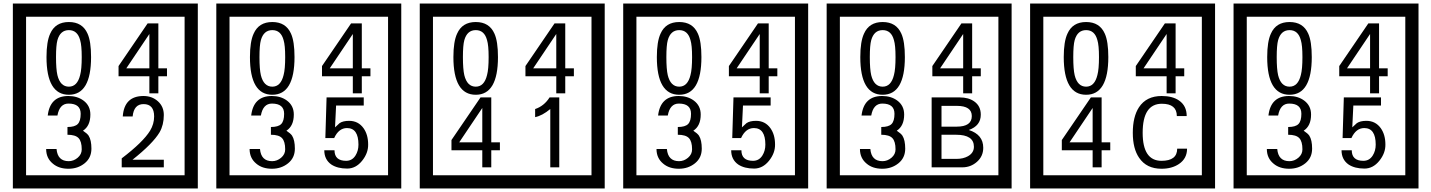

<svg xmlns="http://www.w3.org/2000/svg" viewBox="-20 -980 8125 1090"><path d="M1103 90H53V-960H1103ZM1028 15V-885H128V15ZM497 -656Q497 -442 371 -442Q244 -442 244 -656Q244 -744 265 -789Q294 -855 371 -855Q448 -855 477 -789Q497 -745 497 -656ZM444 -656Q444 -723 435 -752Q420 -809 371 -809Q322 -809 306 -752Q298 -723 298 -656Q298 -587 306 -553Q322 -488 371 -488Q419 -488 435 -554Q444 -587 444 -656ZM928 -547H879V-450H828V-547H653V-605L818 -847H879V-592H928ZM828 -592V-787L697 -592ZM499 -136Q499 -84 460.5 -53Q422 -22 369 -22Q314 -22 280 -51Q242 -82 242 -134H301Q307 -65 370 -65Q398 -65 421 -84.5Q444 -104 444 -132Q444 -177 426 -196Q408 -215 363 -215V-259Q405 -259 421.5 -276Q438 -293 438 -334Q438 -392 369 -392Q318 -392 306 -324H251Q264 -435 368 -435Q419 -435 454 -409Q493 -380 493 -330Q493 -265 451 -238Q475 -222 483 -210Q499 -185 499 -136ZM910 -30H671V-81Q792 -173 832 -238Q855 -276 855 -319Q855 -389 795 -389Q740 -389 733 -319H677Q685 -435 795 -435Q843 -435 876.5 -405Q910 -375 910 -327Q910 -271 886 -229Q848 -165 732 -73H910Z M2258 90H1208V-960H2258ZM2183 15V-885H1283V15ZM1652 -656Q1652 -442 1526 -442Q1399 -442 1399 -656Q1399 -744 1420 -789Q1449 -855 1526 -855Q1603 -855 1632 -789Q1652 -745 1652 -656ZM1599 -656Q1599 -723 1590 -752Q1575 -809 1526 -809Q1477 -809 1461 -752Q1453 -723 1453 -656Q1453 -587 1461 -553Q1477 -488 1526 -488Q1574 -488 1590 -554Q1599 -587 1599 -656ZM2083 -547H2034V-450H1983V-547H1808V-605L1973 -847H2034V-592H2083ZM1983 -592V-787L1852 -592ZM1654 -136Q1654 -84 1615.5 -53Q1577 -22 1524 -22Q1469 -22 1435 -51Q1397 -82 1397 -134H1456Q1462 -65 1525 -65Q1553 -65 1576 -84.5Q1599 -104 1599 -132Q1599 -177 1581 -196Q1563 -215 1518 -215V-259Q1560 -259 1576.5 -276Q1593 -293 1593 -334Q1593 -392 1524 -392Q1473 -392 1461 -324H1406Q1419 -435 1523 -435Q1574 -435 1609 -409Q1648 -380 1648 -330Q1648 -265 1606 -238Q1630 -222 1638 -210Q1654 -185 1654 -136ZM2070 -160Q2071 -111 2035.5 -67Q2000 -23 1951 -23Q1896 -23 1861 -46Q1821 -74 1821 -127H1879Q1879 -67 1945 -67Q1979 -67 1998 -97Q2015 -124 2015 -159Q2015 -253 1950 -253Q1903 -253 1877 -196H1827L1834 -427H2045V-381H1888L1882 -257Q1895 -269 1908 -281Q1927 -294 1962 -294Q2014 -294 2044 -252Q2070 -215 2070 -160Z M3413 90H2363V-960H3413ZM3338 15V-885H2438V15ZM2807 -656Q2807 -442 2681 -442Q2554 -442 2554 -656Q2554 -744 2575 -789Q2604 -855 2681 -855Q2758 -855 2787 -789Q2807 -745 2807 -656ZM2754 -656Q2754 -723 2745 -752Q2730 -809 2681 -809Q2632 -809 2616 -752Q2608 -723 2608 -656Q2608 -587 2616 -553Q2632 -488 2681 -488Q2729 -488 2745 -554Q2754 -587 2754 -656ZM3238 -547H3189V-450H3138V-547H2963V-605L3128 -847H3189V-592H3238ZM3138 -592V-787L3007 -592ZM2818 -127H2769V-30H2718V-127H2543V-185L2708 -427H2769V-172H2818ZM2718 -172V-367L2587 -172ZM3155 -30H3104V-361Q3058 -323 3018 -315V-361Q3069 -378 3100 -427H3155Z M4568 90H3518V-960H4568ZM4493 15V-885H3593V15ZM3962 -656Q3962 -442 3836 -442Q3709 -442 3709 -656Q3709 -744 3730 -789Q3759 -855 3836 -855Q3913 -855 3942 -789Q3962 -745 3962 -656ZM3909 -656Q3909 -723 3900 -752Q3885 -809 3836 -809Q3787 -809 3771 -752Q3763 -723 3763 -656Q3763 -587 3771 -553Q3787 -488 3836 -488Q3884 -488 3900 -554Q3909 -587 3909 -656ZM4393 -547H4344V-450H4293V-547H4118V-605L4283 -847H4344V-592H4393ZM4293 -592V-787L4162 -592ZM3964 -136Q3964 -84 3925.5 -53Q3887 -22 3834 -22Q3779 -22 3745 -51Q3707 -82 3707 -134H3766Q3772 -65 3835 -65Q3863 -65 3886 -84.5Q3909 -104 3909 -132Q3909 -177 3891 -196Q3873 -215 3828 -215V-259Q3870 -259 3886.5 -276Q3903 -293 3903 -334Q3903 -392 3834 -392Q3783 -392 3771 -324H3716Q3729 -435 3833 -435Q3884 -435 3919 -409Q3958 -380 3958 -330Q3958 -265 3916 -238Q3940 -222 3948 -210Q3964 -185 3964 -136ZM4380 -160Q4381 -111 4345.5 -67Q4310 -23 4261 -23Q4206 -23 4171 -46Q4131 -74 4131 -127H4189Q4189 -67 4255 -67Q4289 -67 4308 -97Q4325 -124 4325 -159Q4325 -253 4260 -253Q4213 -253 4187 -196H4137L4144 -427H4355V-381H4198L4192 -257Q4205 -269 4218 -281Q4237 -294 4272 -294Q4324 -294 4354 -252Q4380 -215 4380 -160Z M5723 90H4673V-960H5723ZM5648 15V-885H4748V15ZM5117 -656Q5117 -442 4991 -442Q4864 -442 4864 -656Q4864 -744 4885 -789Q4914 -855 4991 -855Q5068 -855 5097 -789Q5117 -745 5117 -656ZM5064 -656Q5064 -723 5055 -752Q5040 -809 4991 -809Q4942 -809 4926 -752Q4918 -723 4918 -656Q4918 -587 4926 -553Q4942 -488 4991 -488Q5039 -488 5055 -554Q5064 -587 5064 -656ZM5548 -547H5499V-450H5448V-547H5273V-605L5438 -847H5499V-592H5548ZM5448 -592V-787L5317 -592ZM5119 -136Q5119 -84 5080.5 -53Q5042 -22 4989 -22Q4934 -22 4900 -51Q4862 -82 4862 -134H4921Q4927 -65 4990 -65Q5018 -65 5041 -84.5Q5064 -104 5064 -132Q5064 -177 5046 -196Q5028 -215 4983 -215V-259Q5025 -259 5041.5 -276Q5058 -293 5058 -334Q5058 -392 4989 -392Q4938 -392 4926 -324H4871Q4884 -435 4988 -435Q5039 -435 5074 -409Q5113 -380 5113 -330Q5113 -265 5071 -238Q5095 -222 5103 -210Q5119 -185 5119 -136ZM5562 -141Q5562 -93 5526.5 -61.5Q5491 -30 5443 -30H5269V-427H5428Q5479 -427 5511 -404Q5548 -378 5548 -329Q5548 -266 5480 -242Q5562 -216 5562 -141ZM5497 -321Q5497 -379 5412 -379H5325V-261H5411Q5497 -261 5497 -321ZM5509 -147Q5509 -215 5408 -215H5325V-78H5411Q5448 -78 5475 -93Q5509 -112 5509 -147Z M6878 90H5828V-960H6878ZM6803 15V-885H5903V15ZM6272 -656Q6272 -442 6146 -442Q6019 -442 6019 -656Q6019 -744 6040 -789Q6069 -855 6146 -855Q6223 -855 6252 -789Q6272 -745 6272 -656ZM6219 -656Q6219 -723 6210 -752Q6195 -809 6146 -809Q6097 -809 6081 -752Q6073 -723 6073 -656Q6073 -587 6081 -553Q6097 -488 6146 -488Q6194 -488 6210 -554Q6219 -587 6219 -656ZM6703 -547H6654V-450H6603V-547H6428V-605L6593 -847H6654V-592H6703ZM6603 -592V-787L6472 -592ZM6283 -127H6234V-30H6183V-127H6008V-185L6173 -427H6234V-172H6283ZM6183 -172V-367L6052 -172ZM6719 -136Q6719 -80 6673 -49Q6633 -22 6574 -22Q6489 -22 6447 -84Q6411 -136 6411 -226Q6411 -317 6446 -371Q6488 -435 6575 -435Q6637 -435 6674 -409Q6717 -379 6717 -321H6661Q6661 -391 6576 -391Q6467 -391 6467 -226Q6467 -67 6574 -67Q6663 -67 6663 -136Z M8033 90H6983V-960H8033ZM7958 15V-885H7058V15ZM7427 -656Q7427 -442 7301 -442Q7174 -442 7174 -656Q7174 -744 7195 -789Q7224 -855 7301 -855Q7378 -855 7407 -789Q7427 -745 7427 -656ZM7374 -656Q7374 -723 7365 -752Q7350 -809 7301 -809Q7252 -809 7236 -752Q7228 -723 7228 -656Q7228 -587 7236 -553Q7252 -488 7301 -488Q7349 -488 7365 -554Q7374 -587 7374 -656ZM7858 -547H7809V-450H7758V-547H7583V-605L7748 -847H7809V-592H7858ZM7758 -592V-787L7627 -592ZM7429 -136Q7429 -84 7390.5 -53Q7352 -22 7299 -22Q7244 -22 7210 -51Q7172 -82 7172 -134H7231Q7237 -65 7300 -65Q7328 -65 7351 -84.5Q7374 -104 7374 -132Q7374 -177 7356 -196Q7338 -215 7293 -215V-259Q7335 -259 7351.5 -276Q7368 -293 7368 -334Q7368 -392 7299 -392Q7248 -392 7236 -324H7181Q7194 -435 7298 -435Q7349 -435 7384 -409Q7423 -380 7423 -330Q7423 -265 7381 -238Q7405 -222 7413 -210Q7429 -185 7429 -136ZM7845 -160Q7846 -111 7810.5 -67Q7775 -23 7726 -23Q7671 -23 7636 -46Q7596 -74 7596 -127H7654Q7654 -67 7720 -67Q7754 -67 7773 -97Q7790 -124 7790 -159Q7790 -253 7725 -253Q7678 -253 7652 -196H7602L7609 -427H7820V-381H7663L7657 -257Q7670 -269 7683 -281Q7702 -294 7737 -294Q7789 -294 7819 -252Q7845 -215 7845 -160Z"/></svg>

Font: Unicode BMP Fallback SIL
Style: Regular
Weight: 400
Foundry: NRSI, SIL International
Version: Version 5.1 Based on Unicode 5.1